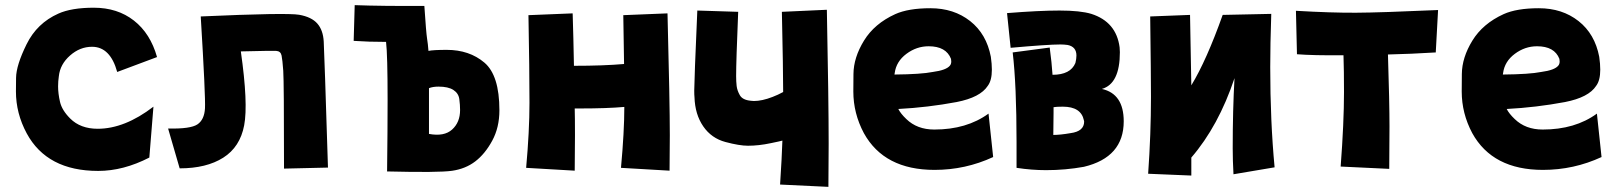

<svg xmlns="http://www.w3.org/2000/svg" viewBox="-20 -597 6276 747"><path d="M362 68Q163 68 84 -78Q42 -156 42 -241Q42 -245 42.5 -294Q43 -343 83.5 -425Q124 -507 207 -544Q258 -567 345 -567Q437 -567 501 -517Q565 -467 591 -375L436 -317Q409 -415 338 -415Q291 -415 252.5 -381Q214 -347 209 -301Q206 -281 206 -261Q206 -233 213.5 -200.5Q221 -168 253 -136Q293 -96 360 -96Q465 -96 577 -182L561 16Q460 68 362 68Z M761 -533Q1096 -548 1144 -539.5Q1192 -531 1214.5 -505.5Q1237 -480 1239.5 -435.5Q1242 -391 1256 55L1085 59Q1085 -280 1082 -322Q1079 -364 1075.5 -381Q1072 -398 1054.5 -399Q1037 -400 917 -397Q946 -194 930 -109.5Q914 -25 848.5 16.5Q783 58 679 58L634 -97Q721 -95 748 -113Q775 -131 777.5 -175.5Q780 -220 761 -533Z M1649 -76Q1708 -65 1739 -93Q1770 -121 1770 -169Q1770 -189 1767 -211.5Q1764 -234 1744 -247Q1724 -260 1686 -260Q1664 -260 1649 -254Q1649 -209 1649 -76ZM1647 -399Q1666 -403 1718 -403Q1806 -403 1864.5 -353.5Q1923 -304 1923 -168Q1923 -101 1895 -49.5Q1867 2 1829 31Q1791 60 1738.5 67.5Q1686 75 1486 70Q1488 -93 1488 -209Q1488 -384 1482 -434Q1413 -434 1356 -438L1360 -577Q1467 -573 1631 -574Q1638 -469 1641.5 -447.5Q1645 -426 1647 -399Z M2216 -175Q2217 -141 2217 -71L2216 67L2027 56Q2040 -87 2040 -197Q2040 -325 2036 -538L2208 -545Q2211 -451 2213 -341Q2328 -341 2408 -348Q2407 -440 2405 -538L2577 -545Q2586 -199 2586 -71L2585 67L2396 56Q2409 -85 2409 -181Q2342 -175 2236 -175Z M3027 -239Q3027 -323 3022 -551L3197 -559Q3204 -206 3204 -38L3203 130L3015 121Q3022 14 3024 -50Q3018 -48 2979 -40Q2932 -30 2890 -30Q2857 -30 2802.5 -44.5Q2748 -59 2716 -105.5Q2684 -152 2682 -219Q2681 -227 2681 -244Q2681 -281 2693 -556L2852 -551Q2844 -357 2844 -301Q2844 -280 2846 -262.5Q2848 -245 2858.5 -226.5Q2869 -208 2901 -205Q2908 -204 2913 -204Q2945 -204 2986 -220Q3007 -228 3027 -239Z M3475 -173Q3484 -155 3506 -134Q3548 -93 3615 -93Q3741 -93 3826 -155L3844 14Q3736 64 3616 64Q3420 64 3341 -79Q3300 -156 3300 -241Q3300 -245 3300.5 -309Q3301 -373 3341.5 -439Q3382 -505 3463 -542Q3514 -565 3600 -565Q3691 -565 3754.5 -515Q3818 -465 3835 -376Q3839 -348 3839 -326Q3839 -284 3823 -263Q3794 -218 3702 -200Q3590 -179 3475 -173ZM3680 -368Q3661 -417 3593 -417Q3546 -417 3506.5 -387.5Q3467 -358 3461 -313Q3460 -309 3460 -307Q3564 -308 3609 -317Q3662 -324 3676 -342Q3681 -348 3681 -358Q3681 -363 3680 -368Z M4077 -72Q4105 -72 4145 -79Q4198 -86 4198 -124L4197 -129Q4186 -182 4115 -182Q4090 -182 4079 -180V-159Q4079 -112 4078 -72ZM4050 65Q3994 65 3935 56V-44Q3935 -266 3920 -393L4064 -412Q4072 -353 4075 -306Q4145 -306 4164 -352Q4168 -368 4168 -381Q4168 -415 4134 -422Q4120 -424 4106 -424Q4057 -424 3912 -411L3898 -546Q4023 -556 4102 -556Q4183 -556 4226 -543Q4323 -512 4336 -413L4337 -394Q4337 -271 4267 -251Q4352 -232 4352 -125Q4352 15 4197 52Q4125 65 4050 65Z M4615 -265Q4674 -362 4737 -539L4926 -543Q4922 -424 4922 -336Q4922 -126 4939 54L4779 81Q4776 27 4776 -20Q4776 -170 4783 -293Q4721 -107 4615 16V86L4447 79Q4458 -76 4458 -220Q4458 -301 4455 -533L4610 -539Q4614 -350 4615 -265Z M5380 -385Q5386 -198 5386 -105L5385 60L5196 51Q5209 -120 5209 -239Q5209 -323 5207 -382Q5087 -381 5026 -386L5022 -555Q5159 -547 5255.5 -547.5Q5352 -548 5575 -558L5566 -393Q5469 -387 5380 -385Z M5842 -173Q5851 -155 5873 -134Q5915 -93 5982 -93Q6108 -93 6193 -155L6211 14Q6103 64 5983 64Q5787 64 5708 -79Q5667 -156 5667 -241Q5667 -245 5667.5 -309Q5668 -373 5708.5 -439Q5749 -505 5830 -542Q5881 -565 5967 -565Q6058 -565 6121.5 -515Q6185 -465 6202 -376Q6206 -348 6206 -326Q6206 -284 6190 -263Q6161 -218 6069 -200Q5957 -179 5842 -173ZM6047 -368Q6028 -417 5960 -417Q5913 -417 5873.5 -387.5Q5834 -358 5828 -313Q5827 -309 5827 -307Q5931 -308 5976 -317Q6029 -324 6043 -342Q6048 -348 6048 -358Q6048 -363 6047 -368Z"/></svg>

Font: KN Bobohei
Style: Bold
Weight: 700
Designer: Kingnam Type Foundry
Version: Version 1.710;March 18, 2023